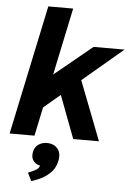

<svg xmlns="http://www.w3.org/2000/svg" viewBox="-64 -779 741 1082"><g transform="rotate(5 307.0 -237.5)"><path d="M9.8 0 164.6 -732.4H305.2L225.1 -352.1L438.5 -527.3H613.8L385.7 -334.5L515.1 0H369.6L278.3 -241.7L184.6 -162.6L150.4 0ZM154.8 256.8 131.8 210.9 144 206.1Q172.4 194.3 183.6 185.1Q194.8 175.8 197.3 161.6L198.7 151.9L210.4 168Q177.7 165 161.1 146Q144.5 127 148.9 97.7Q152.8 65.9 176 49.6Q199.2 33.2 231.9 35.2Q265.6 37.6 284.7 60.3Q303.7 83 298.8 119.1Q292 168 260 199.2Q228 230.5 180.7 247.6Z"/></g></svg>

Font: Schibsted Grotesk
Style: Bold Italic
Weight: 700
Italic angle: -12°
Designer: Bakken & Baeck AS, Henrik Kongsvoll
Foundry: Schibsted ASA
Version: Version 1.100;gftools[0.9.25]